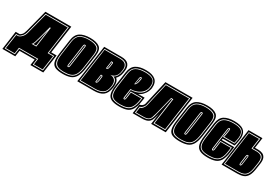

<svg xmlns="http://www.w3.org/2000/svg" viewBox="-12 -1298 3152 2197"><g transform="rotate(30 1564.0 -199.0)"><path d="M-47 108 -13 -137H39Q47 -138 65 -156Q80 -171 90 -208L167 -506H509L457 -137H528L493 108H323L334 29H134L123 108ZM-27 90H108L119 11H355L344 90H478L507 -118H436L488 -487H180L107 -206Q97 -168 76 -144.5Q55 -121 37 -118H3ZM-17 81 11 -109H36Q56 -112 81 -137Q106 -162 116 -205L187 -478H478L426 -109H497L470 81H354L365 2H111L100 81ZM212 -109H276L313 -377H300L253 -204Q246 -178 236 -147.5Q226 -117 212 -109ZM232 -118Q241 -133 247.5 -153Q254 -173 259 -193L262 -202Q270 -237 280 -270Q285 -287 290 -305Q295 -323 299 -340L268 -118Z M692 11Q632 11 595.5 -3.5Q559 -18 546.5 -58Q534 -98 545 -176L571 -361Q582 -442 631.5 -473Q681 -504 764 -504Q847 -504 887.5 -473Q928 -442 917 -361L891 -176Q880 -98 855.5 -58Q831 -18 791 -3.5Q751 11 692 11ZM694 -7Q748 -7 784.5 -20Q821 -33 842.5 -69.5Q864 -106 874 -176L900 -361Q911 -433 874 -459.5Q837 -486 762 -486Q687 -486 643 -459.5Q599 -433 588 -361L562 -176Q552 -106 563.5 -69.5Q575 -33 608 -20Q641 -7 694 -7ZM696 -16Q645 -16 614 -28.5Q583 -41 572 -75.5Q561 -110 570 -176L596 -361Q606 -428 647 -452.5Q688 -477 760 -477Q831 -477 866 -452.5Q901 -428 891 -361L865 -176Q856 -110 835.5 -75.5Q815 -41 781 -28.5Q747 -16 696 -16ZM706 -88Q717 -88 720 -96.5Q723 -105 724 -112L762 -382Q764 -396 761 -401Q758 -406 750 -406Q743 -406 738.5 -401.5Q734 -397 732 -382L694 -112Q693 -102 694.5 -95Q696 -88 706 -88ZM707 -97Q702 -97 703 -112L741 -382Q744 -397 749 -397Q756 -397 753 -382L715 -112Q713 -97 707 -97Z M880 0 950 -495H1175Q1246 -495 1273 -462.5Q1300 -430 1293 -378L1289 -350Q1280 -292 1245 -257Q1284 -225 1274 -150L1272 -138Q1260 -62 1217 -31Q1174 0 1098 0ZM899 -18H1100Q1165 -18 1204.5 -43.5Q1244 -69 1254 -138L1256 -150Q1262 -195 1250 -220.5Q1238 -246 1210 -254Q1237 -268 1251.5 -293.5Q1266 -319 1271 -350L1275 -378Q1281 -422 1258 -449.5Q1235 -477 1173 -477H965ZM909 -27 971 -468H1171Q1228 -468 1250 -443Q1272 -418 1267 -378L1263 -350Q1258 -312 1236.5 -285Q1215 -258 1173 -253V-252Q1210 -252 1232.5 -227Q1255 -202 1248 -150L1246 -138Q1237 -75 1199 -51Q1161 -27 1101 -27ZM1090 -292H1103Q1119 -292 1125 -339Q1127 -355 1128.5 -365.5Q1130 -376 1130 -382Q1128 -393 1117 -393H1104ZM1100 -301 1111 -384H1115Q1120 -384 1120 -375Q1120 -370 1119 -361Q1118 -352 1116 -339Q1110 -301 1104 -301ZM1062 -95H1075Q1085 -95 1089 -108Q1091 -114 1094 -124.5Q1097 -135 1099 -151Q1102 -175 1102 -188Q1102 -201 1090 -201H1077ZM1072 -103 1084 -192H1088Q1093 -192 1093 -182L1090 -151Q1088 -138 1086.5 -128.5Q1085 -119 1083 -114Q1080 -103 1076 -103Z M1438 11Q1370 11 1332.5 -7Q1295 -25 1284 -67Q1273 -109 1283 -179L1309 -365Q1320 -442 1369 -473Q1418 -504 1500 -504Q1584 -504 1626 -469Q1668 -434 1660 -357Q1652 -315 1630.5 -284Q1609 -253 1583 -236Q1577 -232 1571 -229Q1565 -226 1556 -222H1642L1635 -173Q1624 -97 1600 -57Q1576 -17 1536.5 -3Q1497 11 1438 11ZM1438 -7Q1493 -7 1529 -20Q1565 -33 1586.5 -69.5Q1608 -106 1618 -176L1622 -204H1469L1456 -111Q1455 -97 1449 -97Q1444 -97 1445 -111L1460 -219Q1534 -221 1583.5 -255.5Q1633 -290 1643 -360Q1650 -429 1613 -457.5Q1576 -486 1500 -486Q1425 -486 1380.5 -458.5Q1336 -431 1326 -362L1300 -176Q1291 -112 1301 -75Q1311 -38 1344.5 -22.5Q1378 -7 1438 -7ZM1438 -16Q1387 -16 1355 -28.5Q1323 -41 1311.5 -75Q1300 -109 1309 -176L1335 -361Q1344 -428 1386 -452.5Q1428 -477 1500 -477Q1572 -477 1607.5 -452.5Q1643 -428 1634 -361Q1628 -316 1601 -286.5Q1574 -257 1535 -242Q1496 -227 1452 -227L1435 -111Q1432 -88 1447 -88Q1462 -88 1465 -111L1477 -195H1612L1609 -176Q1599 -109 1578.5 -75Q1558 -41 1524 -28.5Q1490 -16 1438 -16ZM1461 -296Q1476 -300 1484.5 -316Q1493 -332 1497 -351Q1505 -383 1503 -394.5Q1501 -406 1491 -406Q1477 -406 1473 -379ZM1469 -308 1481 -378Q1483 -390 1485 -393.5Q1487 -397 1490 -397Q1498 -397 1489 -354Q1485 -338 1479.5 -324Q1474 -310 1469 -308Z M1612 0 1629 -124Q1647 -124 1664 -137.5Q1681 -151 1685 -168L1759 -495H2118L2049 0H1856L1877 -150Q1875 -144 1875 -141L1873 -131Q1871 -127 1871 -124L1869 -115Q1861 -81 1849 -55Q1837 -29 1810 -14.5Q1783 0 1731 0ZM1631 -18H1733Q1777 -18 1800 -30Q1823 -42 1834 -64Q1845 -86 1851 -115L1852 -121Q1853 -123 1853 -124.5Q1853 -126 1854 -128L1912 -362H1924L1876 -18H2033L2098 -477H1774L1703 -167Q1698 -144 1679.5 -125Q1661 -106 1644 -106ZM1641 -27 1652 -97Q1669 -97 1687.5 -119.5Q1706 -142 1711 -166L1780 -468H2087L2025 -27H1886L1935 -371H1906L1846 -130Q1837 -97 1828.5 -74Q1820 -51 1800 -39Q1780 -27 1734 -27Z M2237 11Q2177 11 2140.5 -3.5Q2104 -18 2091.5 -58Q2079 -98 2090 -176L2116 -361Q2127 -442 2176.5 -473Q2226 -504 2309 -504Q2392 -504 2432.5 -473Q2473 -442 2462 -361L2436 -176Q2425 -98 2400.5 -58Q2376 -18 2336 -3.5Q2296 11 2237 11ZM2239 -7Q2293 -7 2329.5 -20Q2366 -33 2387.5 -69.5Q2409 -106 2419 -176L2445 -361Q2456 -433 2419 -459.5Q2382 -486 2307 -486Q2232 -486 2188 -459.5Q2144 -433 2133 -361L2107 -176Q2097 -106 2108.5 -69.5Q2120 -33 2153 -20Q2186 -7 2239 -7ZM2241 -16Q2190 -16 2159 -28.5Q2128 -41 2117 -75.5Q2106 -110 2115 -176L2141 -361Q2151 -428 2192 -452.5Q2233 -477 2305 -477Q2376 -477 2411 -452.5Q2446 -428 2436 -361L2410 -176Q2401 -110 2380.5 -75.5Q2360 -41 2326 -28.5Q2292 -16 2241 -16ZM2251 -88Q2262 -88 2265 -96.5Q2268 -105 2269 -112L2307 -382Q2309 -396 2306 -401Q2303 -406 2295 -406Q2288 -406 2283.5 -401.5Q2279 -397 2277 -382L2239 -112Q2238 -102 2239.5 -95Q2241 -88 2251 -88ZM2252 -97Q2247 -97 2248 -112L2286 -382Q2289 -397 2294 -397Q2301 -397 2298 -382L2260 -112Q2258 -97 2252 -97Z M2606 11Q2539 11 2502 -7.5Q2465 -26 2454 -67.5Q2443 -109 2452 -179L2477 -365Q2488 -444 2536.5 -474Q2585 -504 2668 -504Q2749 -504 2788.5 -475Q2828 -446 2828 -381Q2828 -364 2824 -341Q2820 -318 2815.5 -296.5Q2811 -275 2807 -263H2650L2647 -245H2813L2803 -173Q2793 -97 2769 -57Q2745 -17 2705 -3Q2665 11 2606 11ZM2606 -7Q2661 -7 2697.5 -20Q2734 -33 2756 -69.5Q2778 -106 2786 -176L2792 -227H2640L2624 -113Q2621 -97 2617 -97Q2612 -97 2613 -111L2649 -377Q2651 -389 2652.5 -393Q2654 -397 2657 -397Q2663 -397 2661 -385Q2660 -377 2656.5 -356Q2653 -335 2649 -313Q2645 -291 2642 -281H2795Q2798 -290 2802 -308Q2806 -326 2809 -346Q2812 -366 2812 -381Q2812 -440 2777 -463Q2742 -486 2668 -486Q2593 -486 2548.5 -459.5Q2504 -433 2494 -362L2469 -176Q2456 -81 2487 -44Q2518 -7 2606 -7ZM2606 -16Q2555 -16 2523.5 -28.5Q2492 -41 2480.5 -75.5Q2469 -110 2478 -176L2503 -361Q2512 -428 2554 -452.5Q2596 -477 2668 -477Q2740 -477 2772 -456Q2804 -435 2804 -385Q2804 -363 2798.5 -335Q2793 -307 2789 -290H2654Q2656 -297 2659.5 -317.5Q2663 -338 2666.5 -359Q2670 -380 2670 -390Q2670 -406 2659 -406Q2644 -406 2640 -379L2604 -115Q2601 -88 2615 -88Q2622 -88 2627 -93.5Q2632 -99 2634 -115L2647 -218H2782L2777 -176Q2769 -109 2748.5 -74.5Q2728 -40 2693 -28Q2658 -16 2606 -16Z M2787 0 2857 -495H3041L3022 -357H3064Q3097 -357 3122.5 -346Q3148 -335 3160.5 -307.5Q3173 -280 3166 -230L3157 -170Q3148 -98 3127 -61.5Q3106 -25 3072.5 -12.5Q3039 0 2992 0ZM2806 -18H2994Q3037 -18 3066 -30Q3095 -42 3113 -74.5Q3131 -107 3140 -170L3149 -230Q3155 -273 3144 -296.5Q3133 -320 3111 -329.5Q3089 -339 3061 -339H3002L3022 -477H2872ZM2816 -27 2878 -468H3011L2992 -330H3060Q3100 -330 3123.5 -309.5Q3147 -289 3140 -230L3131 -170Q3123 -110 3106 -79.5Q3089 -49 3062 -38Q3035 -27 2995 -27ZM2974 -98Q2981 -98 2985 -104Q2991 -110 2992 -125L3005 -219Q3007 -235 3004 -240Q3001 -245 2995 -245Q2988 -245 2983 -239.5Q2978 -234 2976 -219L2963 -125Q2961 -108 2964 -104Q2967 -98 2974 -98ZM2976 -107Q2973 -107 2972 -111Q2970 -114 2972 -125L2985 -219Q2988 -236 2994 -236Q3000 -236 2997 -219L2984 -125Q2983 -120 2982 -116.5Q2981 -113 2980 -111Q2979 -107 2976 -107Z"/></g></svg>

Font: Alumni Sans Collegiate One
Style: Italic
Weight: 400
Italic angle: -8°
Designer: Robert E. Leuschke
Foundry: Robert E. Leuschke
Version: Version 1.100